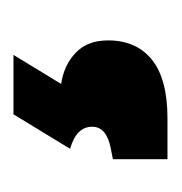

<svg xmlns="http://www.w3.org/2000/svg" viewBox="-12 -48 263 278"><g transform="rotate(-90 119.0 91.5)"><path d="M200 117Q200 158 172 180.5Q144 203 87 203H28V124L43 121Q75 115 75 94Q75 71 43 62L93 -20H179L137 49Q164 53 182 70Q200 87 200 117Z"/></g></svg>

Font: Exo Black
Style: Regular
Weight: 900
Designer: Natanael Gama
Foundry: Natanael Gama
Version: Version 1.500; ttfautohint (v1.6)